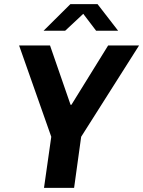

<svg xmlns="http://www.w3.org/2000/svg" viewBox="-20 -905 690 925"><path d="M192 0 227 -246 72 -686H221L320 -400H324L501 -686H650L371 -246L337 0ZM190 -757 319 -885H450L549 -757H443L367 -857H401L294 -757Z"/></svg>

Font: Chivo Mono SemiBold
Style: Italic
Weight: 600
Italic angle: -8.05°
Monospace: yes
Version: Version 1.008